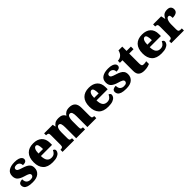

<svg xmlns="http://www.w3.org/2000/svg" viewBox="440 -2295 3939 3939"><g transform="rotate(-45 2409.5 -325.5)"><path d="M243 10Q159 10 111.5 -6Q64 -22 44.5 -49.5Q25 -77 25 -109Q25 -153 56 -170.5Q87 -188 130 -188Q130 -119 162.5 -90Q195 -61 246 -61Q294 -61 313.5 -78Q333 -95 333 -117Q333 -146 304 -163Q275 -180 213 -197Q122 -223 76.5 -262.5Q31 -302 31 -378Q31 -467 95.5 -508.5Q160 -550 266 -550Q335 -550 376.5 -535.5Q418 -521 436.5 -499Q455 -477 455 -453Q455 -417 429 -399Q403 -381 346 -381Q346 -430 318 -455.5Q290 -481 249 -481Q218 -481 198 -469Q178 -457 178 -432Q178 -404 202.5 -387.5Q227 -371 297 -350Q351 -334 392 -313Q433 -292 455.5 -259.5Q478 -227 478 -174Q478 -92 419 -41Q360 10 243 10Z M822 10Q680 10 611.5 -62.5Q543 -135 543 -266Q543 -407 613 -479Q683 -551 810 -551Q928 -551 995.5 -489.5Q1063 -428 1063 -309V-254H739Q741 -160 774.5 -117Q808 -74 872 -74Q923 -74 953.5 -100Q984 -126 1000 -166Q1019 -161 1031.5 -148Q1044 -135 1044 -115Q1044 -85 1022 -56Q1000 -27 951.5 -8.5Q903 10 822 10ZM872 -325Q872 -399 858.5 -438.5Q845 -478 815 -478Q783 -478 762 -439Q741 -400 741 -325Z M1114 0V-61H1118Q1152 -61 1169.5 -73Q1187 -85 1187 -128V-417Q1187 -458 1169.5 -469Q1152 -480 1119 -480H1115V-536H1364L1377 -472H1382Q1402 -504 1438 -527.5Q1474 -551 1547 -551Q1658 -551 1692 -472H1697Q1714 -504 1752.5 -527.5Q1791 -551 1856 -551Q1939 -551 1984 -506Q2029 -461 2029 -360V-131Q2029 -85 2041.5 -73Q2054 -61 2088 -61H2092V0H1834V-317Q1834 -381 1820.5 -416Q1807 -451 1773 -451Q1736 -451 1719.5 -409.5Q1703 -368 1703 -312V-131Q1703 -85 1715.5 -73Q1728 -61 1762 -61H1766V0H1509V-317Q1509 -381 1497 -416Q1485 -451 1450 -451Q1425 -451 1410 -430Q1395 -409 1388 -375Q1381 -341 1381 -301V-125Q1381 -85 1396.5 -73Q1412 -61 1445 -61H1449V0Z M2436 10Q2294 10 2225.5 -62.5Q2157 -135 2157 -266Q2157 -407 2227 -479Q2297 -551 2424 -551Q2542 -551 2609.5 -489.5Q2677 -428 2677 -309V-254H2353Q2355 -160 2388.5 -117Q2422 -74 2486 -74Q2537 -74 2567.5 -100Q2598 -126 2614 -166Q2633 -161 2645.5 -148Q2658 -135 2658 -115Q2658 -85 2636 -56Q2614 -27 2565.5 -8.5Q2517 10 2436 10ZM2486 -325Q2486 -399 2472.5 -438.5Q2459 -478 2429 -478Q2397 -478 2376 -439Q2355 -400 2355 -325Z M2957 10Q2873 10 2825.5 -6Q2778 -22 2758.5 -49.5Q2739 -77 2739 -109Q2739 -153 2770 -170.5Q2801 -188 2844 -188Q2844 -119 2876.5 -90Q2909 -61 2960 -61Q3008 -61 3027.5 -78Q3047 -95 3047 -117Q3047 -146 3018 -163Q2989 -180 2927 -197Q2836 -223 2790.5 -262.5Q2745 -302 2745 -378Q2745 -467 2809.5 -508.5Q2874 -550 2980 -550Q3049 -550 3090.5 -535.5Q3132 -521 3150.5 -499Q3169 -477 3169 -453Q3169 -417 3143 -399Q3117 -381 3060 -381Q3060 -430 3032 -455.5Q3004 -481 2963 -481Q2932 -481 2912 -469Q2892 -457 2892 -432Q2892 -404 2916.5 -387.5Q2941 -371 3011 -350Q3065 -334 3106 -313Q3147 -292 3169.5 -259.5Q3192 -227 3192 -174Q3192 -92 3133 -41Q3074 10 2957 10Z M3480 10Q3403 10 3357.5 -26Q3312 -62 3312 -150V-460H3238V-519Q3281 -519 3309 -535.5Q3337 -552 3351 -568Q3365 -582 3377.5 -606Q3390 -630 3397 -661H3507V-536H3633V-460H3507V-170Q3507 -130 3518.5 -111Q3530 -92 3566 -92Q3586 -92 3606 -95Q3626 -98 3642 -102V-22Q3624 -13 3583 -1.5Q3542 10 3480 10Z M3980 10Q3838 10 3769.5 -62.5Q3701 -135 3701 -266Q3701 -407 3771 -479Q3841 -551 3968 -551Q4086 -551 4153.5 -489.5Q4221 -428 4221 -309V-254H3897Q3899 -160 3932.5 -117Q3966 -74 4030 -74Q4081 -74 4111.5 -100Q4142 -126 4158 -166Q4177 -161 4189.5 -148Q4202 -135 4202 -115Q4202 -85 4180 -56Q4158 -27 4109.5 -8.5Q4061 10 3980 10ZM4030 -325Q4030 -399 4016.5 -438.5Q4003 -478 3973 -478Q3941 -478 3920 -439Q3899 -400 3899 -325Z M4268 0V-61H4273Q4307 -61 4325.5 -73.5Q4344 -86 4344 -133V-407Q4344 -451 4329 -463Q4314 -475 4281 -475H4277V-536H4510L4531 -443H4536Q4562 -502 4599 -525.5Q4636 -549 4694 -549Q4753 -549 4778.5 -520.5Q4804 -492 4804 -450Q4804 -394 4763 -370Q4722 -346 4655 -346Q4655 -387 4647.5 -410Q4640 -433 4612 -433Q4589 -433 4572.5 -410.5Q4556 -388 4547.5 -352.5Q4539 -317 4539 -278V-128Q4539 -84 4555.5 -72.5Q4572 -61 4600 -61H4635V0Z"/></g></svg>

Font: Noto Serif Hentaigana Black
Style: Regular
Weight: 900
Designer: Kazuhiro Yamada
Foundry: nipponia
Version: Version 1.000; ttfautohint (v1.8.4.7-5d5b)